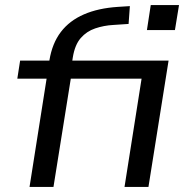

<svg xmlns="http://www.w3.org/2000/svg" viewBox="-20 -734 744 754"><path d="M96 0 163 -425H48L59 -496H200L169 -467L174 -497Q185 -564 219 -608.5Q253 -653 309.5 -677.5Q366 -702 443 -707L490 -710L485 -640L425 -636Q388 -634 354 -622.5Q320 -611 297 -584.5Q274 -558 266 -509L261 -477L245 -496H642L563 0H469L536 -425H258L190 0ZM557 -616 572 -714H683L667 -616Z"/></svg>

Font: Nunito Sans 7pt SemiExpanded
Style: Italic
Weight: 400
Width: 6
Italic angle: -9°
Designer: Vernon Adams
Foundry: Vernon Adams
Version: Version 3.101;gftools[0.9.27]